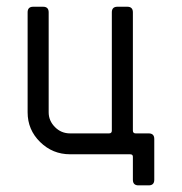

<svg xmlns="http://www.w3.org/2000/svg" viewBox="-20 -458 540 570"><path d="M438 -45.4V75.7Q438 92.3 421.4 92.3H391.1Q374.5 92.3 374.5 75.7V7.3Q374.5 0 366.2 0H188Q136.2 0 99.1 -36.4Q62 -72.8 62 -124.5V-421.4Q62 -438 78.6 -438H107.9Q124.5 -438 124.5 -421.4V-124.5Q124.5 -99.6 143.1 -80.8Q161.6 -62 188 -62H303.7Q312 -62 312 -70.3V-421.4Q312 -438 328.6 -438H357.9Q374.5 -438 374.5 -421.4V-70.3Q374.5 -62 382.8 -62H421.4Q438 -62 438 -45.4Z"/></svg>

Font: GOSTRUS
Style: type_B
Weight: 400
Designer: Юрий и Татьяна Кривогуз
Version: Version 02.00